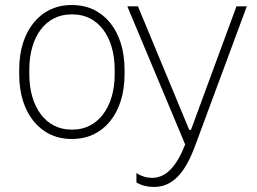

<svg xmlns="http://www.w3.org/2000/svg" viewBox="-20 -545 1018 760"><path d="M262 5H267C390 5 473 -98 473 -250V-270C473 -422 390 -525 267 -525H262C139 -525 56 -422 56 -270V-250C56 -98 139 5 262 5ZM589 195C663 195 712 141 752 33L957 -520H916L736 -31H729L526 -520H484L713 27C678 116 636 159 582 159C561 159 540 153 520 140V177C540 190 566 195 589 195ZM262 -32C162 -32 96 -121 96 -251V-269C96 -400 161 -488 262 -488H268C368 -488 434 -400 434 -269V-251C434 -121 367 -32 268 -32Z"/></svg>

Font: Fixel Text ExtraLight
Style: Regular
Weight: 200
Width: 4
Designer: AlfaBravo + MacPaw
Foundry: Kyrylo Tkachov, Marchela Mozhyna, Serhii Makarenko, Maria Weinstein, Zakhar Kryvoshyya
Version: Version 1.211